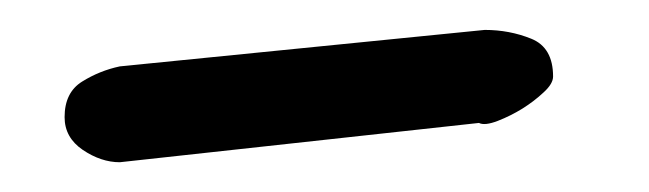

<svg xmlns="http://www.w3.org/2000/svg" viewBox="-20 -776 436 129"><path d="M23.4 -697.3Q23.4 -713.9 35.2 -721.2Q46.9 -728.5 60.5 -731.4L305.7 -755.9Q322.3 -755.9 336.9 -750Q351.6 -744.1 351.6 -724.6Q351.6 -719.7 345.2 -713.9Q338.9 -708 331.1 -703.1Q323.2 -698.2 314.5 -694.8Q305.7 -691.4 301.8 -693.4L60.5 -667Q47.9 -667 35.6 -675.3Q23.4 -683.6 23.4 -697.3Z"/></svg>

Font: Covered By Your Grace
Style: Regular
Weight: 400
Designer: Kimberly Geswein
Foundry: Kimberly Geswein
Version: Version 1.0